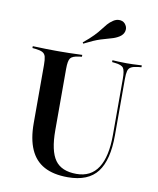

<svg xmlns="http://www.w3.org/2000/svg" viewBox="-86 -831 746 909"><g transform="rotate(10 287.0 -376.5)"><path d="M99.2 -369.4V-492.7Q99.2 -518.5 95.6 -532.3Q91.9 -546 80.6 -552Q69.4 -558.1 47.6 -560.5L31.5 -562.1V-571Q43.5 -571 60.1 -570.2Q76.6 -569.4 98 -569Q119.4 -568.5 142.7 -568.5H152.4H162.1Q185.5 -568.5 205.6 -569Q225.8 -569.4 242.3 -570.2Q258.9 -571 269.4 -571V-562.1L255.6 -560.5Q224.2 -556.5 214.9 -544Q205.6 -531.5 205.6 -492.7V-369.4ZM301.6 11.3Q233.1 11.3 188.3 -12.9Q143.5 -37.1 121.4 -87.1Q99.2 -137.1 99.2 -212.9V-369.4H205.6V-197.6Q205.6 -98.4 236.7 -54.8Q267.7 -11.3 339.5 -11.3Q408.9 -11.3 443.5 -64.9Q478.2 -118.5 478.2 -223.4V-369.4H487.9V-222.6Q487.9 -104 444 -46.4Q400 11.3 301.6 11.3ZM478.2 -369.4V-492.7Q478.2 -531.5 469.4 -544.4Q460.5 -557.3 429 -560.5L414.5 -562.1V-571Q425.8 -570.2 443.5 -569.4Q461.3 -568.5 483.1 -568.5Q498.4 -568.5 512.1 -569Q525.8 -569.4 537.1 -570.2Q548.4 -571 555.6 -571V-562.1L539.5 -560.5Q517.7 -558.1 506.5 -552Q495.2 -546 491.5 -532.3Q487.9 -518.5 487.9 -492.7V-369.4ZM264.5 -624.2 261.3 -629.8Q291.9 -654.8 309.7 -673.4Q327.4 -691.9 338.3 -706.5Q349.2 -721 359.3 -732.7Q369.4 -744.4 384.7 -754.8Q401.6 -766.1 419.4 -763.7Q437.1 -761.3 446 -746Q454.8 -732.3 450.4 -715.7Q446 -699.2 428.2 -687.9Q411.3 -677.4 391.1 -672.2Q371 -666.9 341.5 -657.7Q312.1 -648.4 264.5 -624.2Z"/></g></svg>

Font: Playfair 144pt SemiCondensed SemiBold
Style: Regular
Weight: 600
Width: 4
Designer: Claus Eggers Sørensen
Foundry: Claus Eggers Sørensen
Version: Version 2.203